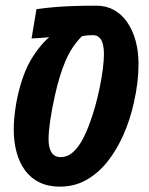

<svg xmlns="http://www.w3.org/2000/svg" viewBox="-20 -660 534 689"><path d="M194.8 9.8Q152.8 9.8 121.8 -5.4Q90.8 -20.5 70.3 -48.1Q49.8 -75.7 39.6 -113.3Q29.3 -150.9 29.3 -195.3Q29.3 -229 35.2 -270Q41 -311 52.5 -351.3Q64 -391.6 79.6 -424.3Q95.2 -455.6 116.7 -483.6Q138.2 -511.7 156.7 -526.4Q148.4 -525.9 140.6 -525.1Q132.8 -524.4 125 -523.9Q117.2 -523.4 109.1 -522.9Q101.1 -522.5 93.3 -522L110.8 -627Q140.1 -631.3 170.7 -634Q201.2 -636.7 238.5 -638.2Q275.9 -639.6 326.2 -639.6Q361.3 -639.6 389.2 -624Q417 -608.4 436.5 -580.3Q456.1 -552.2 466.6 -513.9Q477.1 -475.6 477.1 -430.2Q477.1 -397.5 472.9 -362.8Q468.8 -328.1 460.4 -291.5Q447.3 -231.9 423.6 -177.7Q399.9 -123.5 366.7 -81.3Q333.5 -39.1 290.5 -14.6Q247.6 9.8 194.8 9.8ZM197.3 -96.2Q222.2 -96.2 241.7 -113.8Q261.2 -131.3 275.9 -158.7Q290.5 -186 301.3 -216.3Q312 -244.1 321.5 -278.3Q331.1 -312.5 338.1 -347.4Q345.2 -382.3 349.1 -413.3Q353 -444.3 353 -466.3Q353 -481.9 350.3 -496.3Q347.7 -510.7 340.8 -520.5Q336.4 -526.4 330.1 -530Q323.7 -533.7 314.9 -533.7Q304.7 -533.7 298.1 -533.4Q291.5 -533.2 286.1 -532.2Q280.8 -531.2 273.9 -529.8Q237.3 -493.7 214.8 -440.7Q192.4 -387.7 176.3 -314Q165.5 -265.1 159.9 -225.8Q154.3 -186.5 154.3 -159.2Q154.3 -129.4 165 -112.8Q175.8 -96.2 197.3 -96.2Z"/></svg>

Font: Open Sans Condensed
Style: Italic
Weight: 400
Width: 3
Italic angle: -12°
Designer: Monotype Design Team
Foundry: Monotype Imaging Inc.
Version: Version 3.000